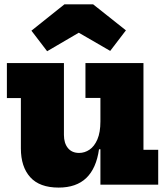

<svg xmlns="http://www.w3.org/2000/svg" viewBox="-20 -858 772 892"><path d="M446.5 -403H377V-565H646.5V-162H715V0H446.5ZM277 -565V-231Q277 -193 295.5 -170.2Q314 -147.5 347.5 -147.5Q373.5 -147.5 396 -162.8Q418.5 -178 432.5 -210.5Q446.5 -243 446.5 -294L476 -164.5H440Q427.5 -76 381 -31.2Q334.5 13.5 252.5 13.5Q164 13.5 120.5 -34.8Q77 -83 77 -168.5V-402.5H12V-565ZM412.5 -838 565 -717 492 -621.5 346 -706 199 -620 126 -715.5 279.5 -838Z"/></svg>

Font: Hepta Slab ExtraBold
Style: Regular
Weight: 800
Designer: Michael LaGattuta
Foundry: Michael LaGattuta
Version: Version 1.102